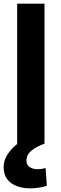

<svg xmlns="http://www.w3.org/2000/svg" viewBox="-26 -788 332 1053"><path d="M218 -768V0H68V-768ZM139 245Q100 245 67 233Q34 221 14 195.5Q-6 170 -6 129Q-6 94 13 62.5Q32 31 70 0H218Q173 16 146 38.5Q119 61 119 93Q119 117 137 128.5Q155 140 180 140Q191 140 202 138.5Q213 137 224 133L231 231Q209 238 185.5 241.5Q162 245 139 245Z"/></svg>

Font: Yaldevi
Style: Bold
Weight: 700
Designer: Sol Matas, Rajitha Manaperi, Kosala Senevirathne
Foundry: Mooniak
Version: Version 1.100